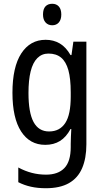

<svg xmlns="http://www.w3.org/2000/svg" viewBox="-20 -758 548 1018"><path d="M222 -547Q264 -547 297 -527.5Q330 -508 354 -466H359L369 -537H438V7Q438 81 415.5 133.5Q393 186 345.5 213Q298 240 223 240Q180 240 144 232Q108 224 77 208V130Q112 149 148.5 158.5Q185 168 224 168Q288 168 321.5 133Q355 98 355 22V5Q355 -11 356 -32.5Q357 -54 358 -74H354Q331 -31 298 -10.5Q265 10 220 10Q138 10 92 -61Q46 -132 46 -266Q46 -403 93 -475Q140 -547 222 -547ZM237 -474Q202 -474 178 -450Q154 -426 142.5 -379.5Q131 -333 131 -265Q131 -161 158 -111Q185 -61 240 -61Q269 -61 290.5 -72.5Q312 -84 326.5 -106.5Q341 -129 348 -164Q355 -199 355 -245V-269Q355 -341 342.5 -386Q330 -431 304 -452.5Q278 -474 237 -474ZM257 -738Q279 -738 292 -723.5Q305 -709 305 -681Q305 -654 292 -639Q279 -624 257 -624Q235 -624 221.5 -639Q208 -654 208 -681Q208 -710 221 -724Q234 -738 257 -738Z"/></svg>

Font: Noto Sans Khmer Condensed
Style: Regular
Weight: 400
Width: 3
Designer: Danh Hong and the Monotype Design Team
Foundry: Monotype Imaging Inc.
Version: Version 2.004